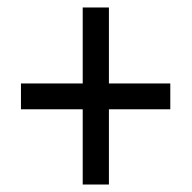

<svg xmlns="http://www.w3.org/2000/svg" viewBox="-20 -610 513 513"><path d="M271 -387V-590H201V-387H36V-318H201V-117H271V-318H435V-387Z"/></svg>

Font: Noto Sans Khmer Condensed
Style: Regular
Weight: 400
Width: 3
Designer: Danh Hong and the Monotype Design Team
Foundry: Monotype Imaging Inc.
Version: Version 2.004